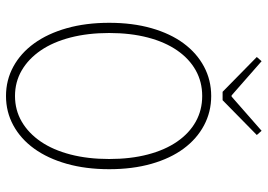

<svg xmlns="http://www.w3.org/2000/svg" viewBox="-146 -734 892 640"><g transform="rotate(90 300.0 -414.0)"><path d="M300 12Q247 12 202 -12.5Q157 -37 124.5 -82Q92 -127 74 -190.5Q56 -254 56 -332Q56 -410 74 -473Q92 -536 124.5 -580Q157 -624 202 -648Q247 -672 300 -672Q353 -672 398 -648Q443 -624 475.5 -580Q508 -536 526 -473Q544 -410 544 -332Q544 -254 526 -190.5Q508 -127 475.5 -82Q443 -37 398 -12.5Q353 12 300 12ZM300 -18Q347 -18 385.5 -40.5Q424 -63 452 -104Q480 -145 495 -203Q510 -261 510 -332Q510 -403 495 -460.5Q480 -518 452 -558.5Q424 -599 385.5 -620.5Q347 -642 300 -642Q253 -642 214.5 -620.5Q176 -599 148 -558.5Q120 -518 105 -460.5Q90 -403 90 -332Q90 -261 105 -203Q120 -145 148 -104Q176 -63 214.5 -40.5Q253 -18 300 -18ZM286 -710 170 -824 184 -840 298 -740H302L416 -840L430 -824L314 -710Z"/></g></svg>

Font: Source Code Pro ExtraLight
Style: Regular
Weight: 200
Monospace: yes
Designer: Paul D. Hunt, Teo Tuominen
Foundry: Adobe Systems Incorporated
Version: Version 2.030;PS 1.000;hotconv 16.6.51;makeotf.lib2.5.65220